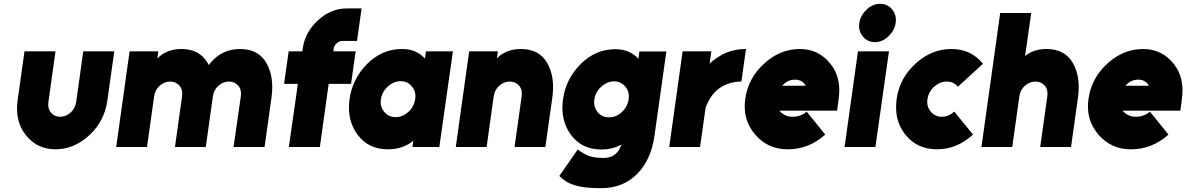

<svg xmlns="http://www.w3.org/2000/svg" viewBox="-20 -768 6197 1003"><path d="M108 -500 72 -244Q57 -135 115 -62Q174 12 270 12Q367 12 447 -62Q526 -135 541 -244L577 -500H415L378 -236Q373 -201 349 -180Q324 -158 294 -158Q265 -158 246 -180Q228 -201 233 -236L270 -500Z M1362 0 1398 -256Q1406 -312 1399 -358Q1392 -404 1371 -440Q1329 -512 1234 -512Q1141 -512 1081 -441Q1079 -438 1076 -434.5Q1073 -431 1071 -428Q1070 -431 1068 -434Q1066 -437 1064 -440Q1022 -512 927 -512Q858 -512 812 -472Q810 -470 807 -467.5Q804 -465 802 -463L807 -500H657L587 0H748L785 -264Q790 -299 814 -320Q839 -342 869 -342Q899 -342 918 -320Q936 -299 931 -264L894 0H1055L1092 -264Q1097 -299 1121 -320Q1146 -342 1176 -342Q1206 -342 1225 -320Q1243 -299 1238 -264L1200 0Z M1792 -724Q1709 -724 1641 -662Q1573 -600 1561 -512L1560 -500H1488L1464 -330H1536L1489 0H1651L1697 -330H1814L1838 -500H1721L1723 -512Q1726 -531 1739 -542Q1753 -554 1768 -554H1845L1869 -724Z M2205 -500 2200 -462Q2198 -464 2195.5 -466.5Q2193 -469 2191 -471Q2149 -512 2080 -512Q1977 -512 1900 -436Q1821 -358 1806 -250Q1791 -141 1848 -64Q1905 12 2007 12Q2076 12 2128 -24Q2131 -26 2133.5 -28.5Q2136 -31 2139 -33L2135 0H2275L2346 -500ZM2073 -344Q2109 -344 2132 -316Q2143 -303 2147.5 -286.5Q2152 -270 2149 -250Q2146 -231 2137.5 -214.5Q2129 -198 2114 -184Q2083 -156 2047 -156Q2010 -156 1987 -184Q1964 -212 1970 -250Q1976 -289 2006 -316Q2037 -344 2073 -344Z M2829 0 2865 -256Q2873 -312 2866 -358Q2859 -404 2838 -440Q2796 -512 2701 -512Q2639 -512 2595 -480Q2590 -476 2585.5 -472Q2581 -468 2576 -463L2581 -500H2431L2361 0H2522L2559 -264Q2564 -299 2588 -320Q2613 -342 2643 -342Q2673 -342 2692 -320Q2710 -299 2705 -264L2668 0Z M3195 -511Q3092 -511 3015 -435Q2936 -357 2921 -249Q2906 -140 2963 -63Q3020 13 3122 13Q3177 13 3221 -10Q3223 -11 3224.5 -11.5Q3226 -12 3227 -13Q3227 -12 3226 -11Q3225 -10 3225 -9Q3221 1 3216 10.5Q3211 20 3204 28Q3179 57 3133 57Q3088 57 3059.5 47.5Q3031 38 2998 13L2902 151Q2917 167 2940 181.5Q2963 196 3005.5 205.5Q3048 215 3120 215Q3233 215 3306 143Q3381 69 3399 -59L3461 -499H3320L3315 -461Q3312 -465 3308 -468.5Q3304 -472 3300 -475Q3258 -511 3195 -511ZM3188 -343Q3224 -343 3247 -315Q3258 -302 3262.5 -285.5Q3267 -269 3264 -249Q3261 -230 3252 -213Q3243 -196 3228 -182Q3198 -155 3161 -155Q3125 -155 3102 -182Q3079 -210 3085 -249Q3091 -288 3121 -315Q3152 -343 3188 -343Z M3546 -500 3476 0H3637L3666 -205Q3692 -276 3741 -309Q3791 -342 3853 -342L3877 -512Q3810 -512 3755 -484Q3727 -469 3702 -449Q3698 -446 3694.5 -442.5Q3691 -439 3687 -435L3696 -500Z M4353 -190 4361 -250Q4377 -362 4318 -435Q4256 -512 4159 -512Q4055 -512 3972 -436Q3888 -360 3873 -250Q3858 -143 3925 -65Q3991 12 4095 12Q4206 12 4291 -65L4194 -185Q4164 -158 4119 -158Q4094 -158 4073 -171Q4067 -175 4061.5 -179.5Q4056 -184 4051 -190ZM4133 -352Q4155 -352 4169 -342Q4181 -335 4189 -320H4066Q4077 -332 4089 -340Q4109 -352 4133 -352Z M4392 0H4553L4624 -500H4462ZM4659 -648Q4665 -688 4641 -718Q4617 -748 4578 -748Q4539 -748 4507 -718Q4475 -687 4469 -648Q4463 -608 4487 -578Q4511 -548 4550 -548Q4590 -548 4621 -578Q4653 -609 4659 -648Z M4950 -512Q4846 -512 4763 -436Q4679 -360 4664 -250Q4649 -140 4710 -64Q4771 12 4876 12Q4978 12 5063 -65L4965 -185Q4935 -158 4900 -158Q4865 -158 4842 -185Q4819 -213 4825 -250Q4831 -289 4860 -315Q4890 -342 4926 -342Q4962 -342 4984 -315L5115 -435Q5053 -512 4950 -512Z M5575 0 5611 -256Q5619 -312 5612 -358Q5605 -404 5584 -440Q5542 -512 5447 -512Q5390 -512 5350 -486Q5346 -484 5342.5 -481Q5339 -478 5335 -475L5367 -700H5205L5107 0H5268L5305 -264Q5310 -299 5334 -320Q5359 -342 5389 -342Q5419 -342 5438 -320Q5456 -299 5451 -264L5414 0Z M6146 -190 6154 -250Q6170 -362 6111 -435Q6049 -512 5952 -512Q5848 -512 5765 -436Q5681 -360 5666 -250Q5651 -143 5718 -65Q5784 12 5888 12Q5999 12 6084 -65L5987 -185Q5957 -158 5912 -158Q5887 -158 5866 -171Q5860 -175 5854.5 -179.5Q5849 -184 5844 -190ZM5926 -352Q5948 -352 5962 -342Q5974 -335 5982 -320H5859Q5870 -332 5882 -340Q5902 -352 5926 -352Z"/></svg>

Font: Unageo
Style: Black-Italic
Weight: 900
Designer: Richard Sepsi
Foundry: Richard Sepsi
Version: Version 2.000